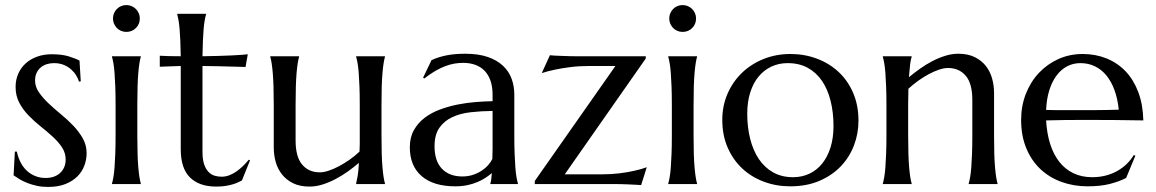

<svg xmlns="http://www.w3.org/2000/svg" viewBox="-20 -720 4522 751"><path d="M295.9 -401.9 289.1 -400.9Q285.6 -412.1 278.1 -424.8Q270.5 -437.5 258.5 -448.2Q246.6 -459 229.7 -466.1Q212.9 -473.1 190.9 -473.1Q175.8 -473.1 162.4 -468.8Q148.9 -464.4 138.9 -455.8Q128.9 -447.3 123 -434.6Q117.2 -421.9 117.2 -404.8Q117.2 -380.9 132.1 -359.1Q147 -337.4 169.4 -316.2Q191.9 -294.9 218 -273.4Q244.1 -252 266.6 -228.5Q289.1 -205.1 304 -178.5Q318.8 -151.9 318.8 -121.1Q318.8 -96.2 310.1 -72.5Q301.3 -48.8 283 -30.3Q264.6 -11.7 236.1 -0.2Q207.5 11.2 168 11.2Q144.5 11.2 124.3 6.8Q104 2.4 87.2 -4.2Q70.3 -10.7 56.9 -18.8Q43.5 -26.9 33.2 -34.2L38.1 -127H45.9Q50.8 -104 60.5 -85Q70.3 -65.9 84.7 -52.5Q99.1 -39.1 117.7 -31.5Q136.2 -23.9 158.2 -23.9Q194.3 -23.9 215.6 -43.9Q236.8 -64 236.8 -96.2Q236.8 -122.1 222.4 -143.8Q208 -165.5 186 -185.5Q164.1 -205.6 138.9 -225.6Q113.8 -245.6 91.8 -268.3Q69.8 -291 55.4 -318.1Q41 -345.2 41 -379.9Q41 -408.2 51.5 -431.9Q62 -455.6 80.8 -472.4Q99.6 -489.3 125.5 -498.5Q151.4 -507.8 182.1 -507.8Q222.7 -507.8 249.8 -499.3Q276.9 -490.7 291 -482.9Z M432.1 -309.1Q432.1 -350.6 430.9 -381.6Q429.7 -412.6 428 -435.1Q426.3 -457.5 423.6 -472.7Q420.9 -487.8 418 -498V-500H530.8V-498Q527.8 -487.8 525.4 -472.7Q522.9 -457.5 521 -435.1Q519 -412.6 518.1 -381.6Q517.1 -350.6 517.1 -309.1V-190.9Q517.1 -149.4 518.1 -118.4Q519 -87.4 521 -64.9Q522.9 -42.5 525.4 -27.3Q527.8 -12.2 530.8 -2V0H418V-2Q420.9 -12.2 423.6 -27.3Q426.3 -42.5 428 -64.9Q429.7 -87.4 430.9 -118.4Q432.1 -149.4 432.1 -190.9ZM421.9 -647.9Q421.9 -658.7 426 -668.2Q430.2 -677.7 437 -684.8Q443.8 -691.9 453.4 -696Q462.9 -700.2 474.1 -700.2Q485.4 -700.2 494.9 -696Q504.4 -691.9 511.5 -684.8Q518.6 -677.7 522.7 -668.2Q526.9 -658.7 526.9 -647.9Q526.9 -625.5 511.7 -610.4Q496.6 -595.2 474.1 -595.2Q462.9 -595.2 453.4 -599.4Q443.8 -603.5 437 -610.6Q430.2 -617.7 426 -627.2Q421.9 -636.7 421.9 -647.9Z M847.2 -28.8Q861.8 -28.8 876.2 -34.2Q890.6 -39.6 904.1 -48.8Q917.5 -58.1 929.9 -70.1Q942.4 -82 953.1 -95.2L958 -92.8L926.3 -14.2Q920.4 -11.2 911.9 -7.1Q903.3 -2.9 891.4 0.7Q879.4 4.4 863.3 7.1Q847.2 9.8 825.2 9.8Q759.8 9.8 723.4 -25.6Q687 -61 687 -136.2V-461.9L605 -459V-502Q620.1 -501 641.1 -500.5Q662.1 -500 687 -500Q686.5 -534.7 685.3 -561.3Q684.1 -587.9 682.4 -607.7Q680.7 -627.4 678.2 -641.1Q675.8 -654.8 673.3 -664.1V-666H786.1V-664.1Q783.2 -654.8 780.8 -641.1Q778.3 -627.4 776.6 -607.9Q774.9 -588.4 773.7 -561.8Q772.5 -535.2 772 -500Q802.7 -500.5 832.3 -501.2Q861.8 -502 886 -503.2Q910.2 -504.4 927 -505.6Q943.8 -506.8 949.2 -507.8L940.4 -458Q915.5 -458.5 888.2 -459.5Q864.7 -460.4 834.5 -460.9Q804.2 -461.4 772 -461.9V-126Q772 -95.7 778.6 -76.9Q785.2 -58.1 795.7 -47.4Q806.2 -36.6 819.6 -32.7Q833 -28.8 847.2 -28.8Z M1136.2 -170.9Q1136.2 -106.4 1161.9 -76.2Q1187.5 -45.9 1231 -45.9Q1246.6 -45.9 1266.1 -52.5Q1285.6 -59.1 1306.4 -70.1Q1327.1 -81.1 1347.9 -95.7Q1368.7 -110.4 1386.2 -127Q1387.2 -141.1 1387.2 -157Q1387.2 -172.9 1387.2 -190.9V-309.1Q1387.2 -350.6 1386 -381.6Q1384.8 -412.6 1383.1 -435.1Q1381.3 -457.5 1378.7 -472.7Q1376 -487.8 1373 -498V-500H1485.8V-498Q1482.9 -487.8 1480.5 -472.7Q1478 -457.5 1476.1 -435.1Q1474.1 -412.6 1473.1 -381.6Q1472.2 -350.6 1472.2 -309.1V-190.9Q1472.2 -149.4 1473.1 -118.4Q1474.1 -87.4 1476.1 -64.9Q1478 -42.5 1480.5 -27.3Q1482.9 -12.2 1485.8 -2V0H1373V-2Q1376 -14.2 1379.2 -33.2Q1382.3 -52.2 1383.8 -83Q1363.8 -65.9 1340.6 -49.3Q1317.4 -32.7 1292.2 -19.5Q1267.1 -6.3 1241.5 1.7Q1215.8 9.8 1190.9 9.8Q1152.8 9.8 1126.2 -3.4Q1099.6 -16.6 1082.8 -38.1Q1065.9 -59.6 1058.3 -86.9Q1050.8 -114.3 1050.8 -143.1V-309.1Q1050.8 -350.6 1049.8 -381.6Q1048.8 -412.6 1046.9 -435.1Q1044.9 -457.5 1042.5 -472.7Q1040 -487.8 1037.1 -498V-500H1149.9V-498Q1147 -487.8 1144.5 -472.7Q1142.1 -457.5 1140.1 -435.1Q1138.2 -412.6 1137.2 -381.6Q1136.2 -350.6 1136.2 -309.1Z M1583 -144Q1583 -182.6 1598.9 -210.9Q1614.7 -239.3 1641.1 -259.3Q1667.5 -279.3 1701.2 -291.7Q1734.9 -304.2 1771 -311.3Q1807.1 -318.4 1842.3 -321Q1877.4 -323.7 1906.7 -324.2V-349.1Q1906.7 -381.3 1898.4 -404.8Q1890.1 -428.2 1875 -443.6Q1859.9 -459 1838.6 -466.6Q1817.4 -474.1 1792 -474.1Q1774.4 -474.1 1757.3 -471.2Q1740.2 -468.3 1721.9 -461.4Q1703.6 -454.6 1683.3 -442.9Q1663.1 -431.2 1639.6 -413.1L1634.8 -416L1668 -484.9Q1684.1 -492.2 1699.7 -496.8Q1715.3 -501.5 1731.4 -504.4Q1747.6 -507.3 1764.4 -508.5Q1781.2 -509.8 1799.8 -509.8Q1851.1 -509.8 1887.5 -497.3Q1923.8 -484.9 1947 -463.1Q1970.2 -441.4 1981 -412.4Q1991.7 -383.3 1991.7 -350.1V-190.9Q1991.7 -149.4 1992.9 -118.4Q1994.1 -87.4 1995.8 -64.9Q1997.6 -42.5 2000.2 -27.3Q2002.9 -12.2 2005.9 -2V0H1897.9V-2Q1900.4 -9.8 1901.6 -19.5Q1902.8 -29.3 1903.8 -43Q1893.6 -34.2 1879.6 -24.9Q1865.7 -15.6 1847.9 -8.1Q1830.1 -0.5 1808.3 4.2Q1786.6 8.8 1760.7 8.8Q1675.8 8.8 1629.4 -31Q1583 -70.8 1583 -144ZM1906.7 -286.1Q1862.3 -285.6 1821.3 -281Q1780.3 -276.4 1748.8 -261.7Q1717.3 -247.1 1698.5 -220Q1679.7 -192.9 1679.7 -147.9Q1679.7 -90.3 1708.5 -60.1Q1737.3 -29.8 1788.1 -29.8Q1811.5 -29.8 1830.8 -36.4Q1850.1 -43 1865 -53Q1879.9 -63 1890.1 -75Q1900.4 -86.9 1905.8 -98.1Q1906.7 -116.7 1906.7 -139.4Q1906.7 -162.1 1906.7 -190.9Z M2189 -38.1H2334Q2372.1 -38.1 2404.3 -42.2Q2436.5 -46.4 2460 -51.8Q2487.3 -57.6 2509.8 -65.9L2487.8 3.9Q2481.9 3.4 2467.5 2.7Q2453.1 2 2437.3 1.2Q2421.4 0.5 2407.2 0.2Q2393.1 0 2388.2 0H2071.8V-12.2L2387.2 -461.9H2285.2Q2244.6 -461.9 2210.7 -457.5Q2176.8 -453.1 2151.9 -447.8Q2122.6 -441.9 2099.1 -434.1L2130.9 -503.9Q2136.7 -502.9 2151.1 -502.4Q2165.5 -502 2181.6 -501.2Q2197.8 -500.5 2211.7 -500.2Q2225.6 -500 2231 -500H2505.9V-491.2Z M2607.9 -309.1Q2607.9 -350.6 2606.7 -381.6Q2605.5 -412.6 2603.8 -435.1Q2602.1 -457.5 2599.4 -472.7Q2596.7 -487.8 2593.8 -498V-500H2706.5V-498Q2703.6 -487.8 2701.2 -472.7Q2698.7 -457.5 2696.8 -435.1Q2694.8 -412.6 2693.8 -381.6Q2692.9 -350.6 2692.9 -309.1V-190.9Q2692.9 -149.4 2693.8 -118.4Q2694.8 -87.4 2696.8 -64.9Q2698.7 -42.5 2701.2 -27.3Q2703.6 -12.2 2706.5 -2V0H2593.8V-2Q2596.7 -12.2 2599.4 -27.3Q2602.1 -42.5 2603.8 -64.9Q2605.5 -87.4 2606.7 -118.4Q2607.9 -149.4 2607.9 -190.9ZM2597.7 -647.9Q2597.7 -658.7 2601.8 -668.2Q2606 -677.7 2612.8 -684.8Q2619.6 -691.9 2629.2 -696Q2638.7 -700.2 2649.9 -700.2Q2661.1 -700.2 2670.7 -696Q2680.2 -691.9 2687.3 -684.8Q2694.3 -677.7 2698.5 -668.2Q2702.6 -658.7 2702.6 -647.9Q2702.6 -625.5 2687.5 -610.4Q2672.4 -595.2 2649.9 -595.2Q2638.7 -595.2 2629.2 -599.4Q2619.6 -603.5 2612.8 -610.6Q2606 -617.7 2601.8 -627.2Q2597.7 -636.7 2597.7 -647.9Z M2805.2 -251Q2805.2 -306.2 2825.7 -353.3Q2846.2 -400.4 2882.1 -435.1Q2918 -469.7 2966.8 -489.3Q3015.6 -508.8 3071.8 -508.8Q3127 -508.8 3175.5 -490.5Q3224.1 -472.2 3260.3 -438.5Q3296.4 -404.8 3317.1 -356.4Q3337.9 -308.1 3337.9 -248Q3337.9 -197.8 3320.3 -151.4Q3302.7 -105 3268.6 -69.3Q3234.4 -33.7 3184.8 -12.5Q3135.3 8.8 3070.8 8.8Q3016.1 8.8 2967.8 -9.3Q2919.4 -27.3 2883.3 -61Q2847.2 -94.7 2826.2 -142.8Q2805.2 -190.9 2805.2 -251ZM3082 -26.9Q3116.7 -26.9 3145.8 -40.5Q3174.8 -54.2 3195.8 -80.1Q3216.8 -106 3228.5 -143.1Q3240.2 -180.2 3240.2 -227.1Q3240.2 -279.8 3229 -325Q3217.8 -370.1 3195.6 -403.1Q3173.3 -436 3139.6 -454.6Q3106 -473.1 3061 -473.1Q3026.4 -473.1 2997.6 -459.7Q2968.8 -446.3 2947.5 -420.9Q2926.3 -395.5 2914.6 -358.6Q2902.8 -321.8 2902.8 -274.9Q2902.8 -222.2 2914.3 -176.8Q2925.8 -131.3 2948.2 -97.9Q2970.7 -64.5 3004.2 -45.7Q3037.6 -26.9 3082 -26.9Z M3783.2 -329.1Q3783.2 -393.6 3757.3 -423.8Q3731.4 -454.1 3688 -454.1Q3672.4 -454.1 3652.8 -447.5Q3633.3 -440.9 3612.8 -429.9Q3592.3 -418.9 3571.8 -404.3Q3551.3 -389.6 3533.2 -373L3532.2 -309.1V-190.9Q3532.2 -149.4 3533.2 -118.4Q3534.2 -87.4 3536.1 -64.9Q3538.1 -42.5 3540.5 -27.3Q3543 -12.2 3545.9 -2V0H3433.1V-2Q3436 -12.2 3438.7 -27.3Q3441.4 -42.5 3443.1 -64.9Q3444.8 -87.4 3446 -118.4Q3447.3 -149.4 3447.3 -190.9V-309.1Q3447.3 -350.6 3446 -381.6Q3444.8 -412.6 3443.1 -435.1Q3441.4 -457.5 3438.7 -472.7Q3436 -487.8 3433.1 -498V-500H3545.9V-498Q3542 -485.8 3539.8 -467Q3537.6 -448.2 3535.2 -418Q3555.2 -434.6 3578.4 -451.2Q3601.6 -467.8 3626.5 -480.7Q3651.4 -493.7 3677.2 -501.7Q3703.1 -509.8 3728 -509.8Q3766.1 -509.8 3792.7 -496.6Q3819.3 -483.4 3836.2 -461.9Q3853 -440.4 3860.6 -412.8Q3868.2 -385.3 3868.2 -356.9V-190.9Q3868.2 -149.4 3869.1 -118.4Q3870.1 -87.4 3872.1 -64.9Q3874 -42.5 3876.5 -27.3Q3878.9 -12.2 3881.8 -2V0H3769V-2Q3772 -12.2 3774.7 -27.3Q3777.3 -42.5 3779.1 -64.9Q3780.8 -87.4 3782 -118.4Q3783.2 -149.4 3783.2 -190.9Z M4233.9 8.8Q4179.7 8.8 4132.3 -8.3Q4085 -25.4 4049.8 -58.3Q4014.6 -91.3 3994.4 -139.9Q3974.1 -188.5 3974.1 -251Q3974.1 -306.2 3992.7 -353.3Q4011.2 -400.4 4043.9 -435.1Q4076.7 -469.7 4120.4 -489.3Q4164.1 -508.8 4214.8 -508.8Q4265.1 -508.8 4308.1 -491.5Q4351.1 -474.1 4382.6 -441.2Q4414.1 -408.2 4432.4 -359.6Q4450.7 -311 4452.1 -249Q4397 -250 4341.8 -250.5Q4286.6 -251 4227.1 -251Q4184.6 -251 4144.3 -250.5Q4104 -250 4071.8 -249Q4074.7 -198.2 4087.6 -157.2Q4100.6 -116.2 4123.3 -87.2Q4146 -58.1 4178.5 -42.5Q4210.9 -26.9 4252 -26.9Q4280.3 -26.9 4305.4 -33.4Q4330.6 -40 4351.1 -51.8Q4371.6 -63.5 4387.7 -79.3Q4403.8 -95.2 4415 -113.8L4420.9 -110.8L4384.8 -23.9Q4358.4 -10.3 4321.8 -0.7Q4285.2 8.8 4233.9 8.8ZM4168.9 -289.1Q4217.8 -289.1 4266.8 -289.3Q4315.9 -289.6 4356 -291Q4351.6 -333.5 4339.4 -367.2Q4327.1 -400.9 4308.1 -424.3Q4289.1 -447.8 4263.2 -460.4Q4237.3 -473.1 4206.1 -473.1Q4177.7 -473.1 4154.1 -460.7Q4130.4 -448.2 4112.8 -424.8Q4095.2 -401.4 4084.5 -367.4Q4073.7 -333.5 4071.8 -290Q4093.8 -289.1 4118.2 -289.1Q4142.6 -289.1 4168.9 -289.1Z"/></svg>

Font: Marcellus
Style: Regular
Weight: 400
Designer: Astigmatic (AOETI)
Foundry: Astigmatic (AOETI)
Version: Version 1.000